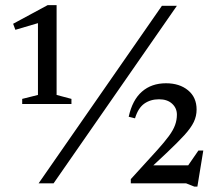

<svg xmlns="http://www.w3.org/2000/svg" viewBox="-20 -698 828 731"><path d="M127 0 596.5 -676H653.5L184 0ZM676.5 -39.5 735.5 -125H754L731.5 12.5H720L688.5 0H478V-16L579.5 -127.5Q606.5 -157.5 623 -180Q639.5 -202.5 646.5 -221.8Q653.5 -241 653.5 -261.5Q653.5 -286.5 635.2 -303.2Q617 -320 585.5 -320Q553 -320 529.5 -303.5Q506 -287 494 -247.5L470 -253.5Q484 -317.5 520.5 -349.2Q557 -381 612 -381Q663.5 -381 696 -354.2Q728.5 -327.5 728.5 -281Q728.5 -256 717.8 -233.5Q707 -211 682 -183.5Q657 -156 613.5 -115L536 -42.5L534 -68.5H723ZM124.5 -336.5V-647.5L143.5 -615.5L38.5 -584.5L30 -607.5L161.5 -678.5H195.5V-336.5L252 -321.5V-302H64.5V-321.5Z"/></svg>

Font: Newsreader 16pt 16pt
Style: Regular
Weight: 400
Version: Version 1.003